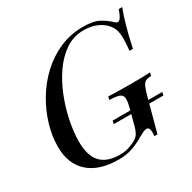

<svg xmlns="http://www.w3.org/2000/svg" viewBox="-162 -885 1064 1063"><g transform="rotate(-30 370.5 -354.0)"><path d="M306 14Q180 14 113 -46Q46 -106 46 -215Q46 -283 67 -354Q88 -425 127.5 -491Q167 -557 222.5 -609Q278 -661 347.5 -691.5Q417 -722 498 -722Q563 -722 598.5 -703Q634 -684 662 -657Q677 -642 690 -652Q703 -662 719 -708H741Q726 -669 710 -613.5Q694 -558 677 -478H655Q657 -498 658.5 -516.5Q660 -535 660 -553Q660 -574 657 -592Q654 -610 646 -626Q625 -663 584.5 -683.5Q544 -704 492 -704Q427 -704 374.5 -668.5Q322 -633 282 -574.5Q242 -516 215 -446.5Q188 -377 174.5 -307.5Q161 -238 161 -182Q161 -92 201 -49Q241 -6 324 -6Q355 -6 382 -15Q409 -24 426 -34Q446 -46 455 -62Q464 -78 470 -100L497 -202Q508 -243 505.5 -263Q503 -283 483.5 -290Q464 -297 422 -298L427 -318Q446 -317 472 -316.5Q498 -316 525.5 -315.5Q553 -315 577 -315Q614 -315 644 -316Q674 -317 694 -318L689 -298Q667 -297 654.5 -291Q642 -285 633.5 -267Q625 -249 615 -212L558 0H538Q541 -20 538 -38.5Q535 -57 521 -57Q510 -57 498.5 -51.5Q487 -46 467 -35Q429 -12 390 1Q351 14 306 14ZM377 -170 381 -190H698L694 -170Z"/></g></svg>

Font: Playfair Display Medium
Style: Italic
Weight: 500
Italic angle: -14°
Designer: Claus Eggers Sørensen
Foundry: Claus Eggers Sørensen
Version: Version 1.203